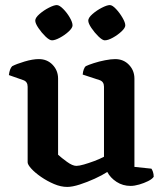

<svg xmlns="http://www.w3.org/2000/svg" viewBox="-20 -733 645 757"><path d="M245 4Q220 4 193 -7.5Q166 -19 142 -35.5Q118 -52 103.5 -68Q89 -84 89 -93V-391Q89 -411 72 -417L15 -437Q18 -462 28 -472Q45 -481 77 -490.5Q109 -500 133 -500Q166 -500 187.5 -477.5Q209 -455 209 -423V-123Q222 -111 244 -95Q266 -79 281 -79Q292 -79 311 -84.5Q330 -90 351.5 -98Q373 -106 390 -115V-391Q390 -411 373 -417L306 -439Q307 -451 310.5 -460Q314 -469 318 -472Q328 -477 349.5 -484Q371 -491 394.5 -495.5Q418 -500 434 -500Q467 -500 488.5 -477.5Q510 -455 510 -423V-75L577 -68Q580 -64 583 -55.5Q586 -47 586 -36Q580 -27 564 -19Q548 -11 529 -5.5Q510 0 495 0Q464 0 439.5 -16Q415 -32 403 -55Q383 -42 353.5 -28.5Q324 -15 294.5 -5.5Q265 4 245 4ZM393 -574Q384 -574 368.5 -589Q353 -604 340.5 -622.5Q328 -641 328 -652Q328 -663 344.5 -677.5Q361 -692 381.5 -702.5Q402 -713 413 -713Q423 -713 437.5 -697.5Q452 -682 463 -663Q474 -644 474 -633Q474 -623 459 -609Q444 -595 425 -584.5Q406 -574 393 -574ZM185 -574Q175 -574 159.5 -589Q144 -604 131.5 -622.5Q119 -641 119 -652Q119 -663 135.5 -677.5Q152 -692 172.5 -702.5Q193 -713 204 -713Q214 -713 229 -698Q244 -683 255 -664Q266 -645 266 -633Q266 -623 251 -609Q236 -595 216.5 -584.5Q197 -574 185 -574Z"/></svg>

Font: Texturina SemiBold
Style: Regular
Weight: 600
Designer: Guillermo Torres Carreño
Foundry: Omnibus-Type
Version: Version 1.002; ttfautohint (v1.8.3)